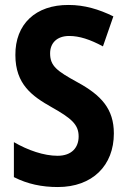

<svg xmlns="http://www.w3.org/2000/svg" viewBox="-20 -744 512 774"><path d="M439 -206C439 -305 388 -360 293 -412C209 -458 182 -478 182 -529C182 -570 209 -599 259 -599C300 -599 343 -585 395 -557L437 -678C378 -707 320 -724 257 -724C123 -725 41 -646 42 -522C42 -404 110 -356 188 -312C268 -267 297 -242 297 -194C297 -150 270 -116 212 -116C157 -116 93 -138 36 -171V-30C91 -2 149 10 213 10C353 10 439 -77 439 -206Z"/></svg>

Font: Noto Sans Ethiopic Condensed
Style: Bold
Weight: 700
Width: 3
Designer: Monotype Design Team
Foundry: Monotype Imaging Inc.
Version: Version 2.102